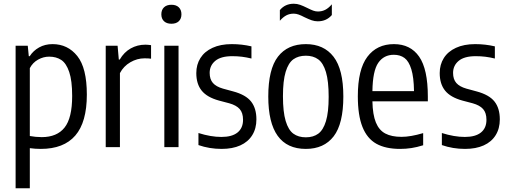

<svg xmlns="http://www.w3.org/2000/svg" viewBox="-20 -787 2720 1027"><path d="M63.5 -542.5H128.5L134 -486.5H139Q157.5 -515.5 189 -533.2Q220.5 -551 261 -551Q342.5 -551 393.5 -487.2Q444.5 -423.5 444.5 -281Q444.5 -133.5 382.8 -62Q321 9.5 198 9.5Q168.5 9.5 139.5 5.5V220H63.5ZM366 -273.5Q366 -355.5 350.2 -402Q334.5 -448.5 307.8 -466.2Q281 -484 243 -484Q212 -484 183.5 -468Q155 -452 139.5 -422.5V-59.5Q151.5 -57 169.8 -55.2Q188 -53.5 203 -53.5Q284.5 -53.5 325.2 -104.5Q366 -155.5 366 -273.5Z M545.5 -542.5H609L615.5 -468.5H620.5Q643.5 -508 679.2 -528Q715 -548 757.5 -548Q769 -548 788 -545.5V-473Q776 -475 753 -475Q713.5 -475 677.2 -454Q641 -433 621.5 -396V0H545.5Z M859 0V-542.5H935V0ZM843 -710.5Q843 -734 857.2 -747.8Q871.5 -761.5 897 -761.5Q922.5 -761.5 936.5 -747.8Q950.5 -734 950.5 -710.5Q950.5 -687 936.5 -673.5Q922.5 -660 897 -660Q871.5 -660 857.2 -673.5Q843 -687 843 -710.5Z M1041.5 -11V-75.5Q1107.5 -54.5 1164.5 -54.5Q1221 -54.5 1250.5 -78.2Q1280 -102 1280 -146Q1280 -183.5 1262 -203.8Q1244 -224 1206.5 -234.5L1151.5 -249Q1087.5 -266.5 1058.8 -302.2Q1030 -338 1030 -396Q1030 -441.5 1052 -476.5Q1074 -511.5 1116.8 -531.2Q1159.5 -551 1219.5 -551Q1274 -551 1325 -539V-474Q1298 -480.5 1274 -483.5Q1250 -486.5 1222.5 -486.5Q1161.5 -486.5 1131.5 -461.5Q1101.5 -436.5 1101.5 -397Q1101.5 -363 1118.8 -343.2Q1136 -323.5 1172.5 -313L1227.5 -298Q1294.5 -280 1323 -244Q1351.5 -208 1351.5 -148.5Q1351.5 -99.5 1329.2 -63.8Q1307 -28 1265.2 -9.2Q1223.5 9.5 1165.5 9.5Q1100 9.5 1041.5 -11Z M1415 -270.5Q1415 -417 1466.8 -484Q1518.5 -551 1616 -551Q1712 -551 1764.2 -483.5Q1816.5 -416 1816.5 -271Q1816.5 -125 1764.8 -57.8Q1713 9.5 1616 9.5Q1415 9.5 1415 -270.5ZM1738 -269Q1738 -353 1723.5 -401.5Q1709 -450 1682.2 -469.5Q1655.5 -489 1616 -489Q1576 -489 1549.2 -469.8Q1522.5 -450.5 1508 -402.8Q1493.5 -355 1493.5 -272.5Q1493.5 -188.5 1508 -140Q1522.5 -91.5 1549.2 -72Q1576 -52.5 1616 -52.5Q1656 -52.5 1682.5 -72Q1709 -91.5 1723.5 -139Q1738 -186.5 1738 -269ZM1608.5 -695Q1590.5 -704.5 1577.2 -709.2Q1564 -714 1551 -714Q1529 -714 1511.5 -704.8Q1494 -695.5 1477 -676V-733Q1505 -767 1551.5 -767Q1569 -767 1585.2 -761.2Q1601.5 -755.5 1623.5 -744.5Q1642.5 -735 1655.2 -730.2Q1668 -725.5 1680.5 -725.5Q1702.5 -725.5 1720.2 -734.8Q1738 -744 1755 -764V-706.5Q1726 -673 1680 -673Q1663 -673 1647.2 -678.5Q1631.5 -684 1608.5 -695Z M2268.5 -245H1972Q1973.5 -173.5 1990.5 -132Q2007.5 -90.5 2041 -72.8Q2074.5 -55 2128 -55Q2176 -55 2243.5 -75V-10Q2210 0.5 2180.5 5Q2151 9.5 2120 9.5Q2042.5 9.5 1993 -18.2Q1943.5 -46 1918.8 -108Q1894 -170 1894 -272Q1894 -415.5 1945 -483.2Q1996 -551 2087 -551Q2175.5 -551 2222 -484Q2268.5 -417 2268.5 -270.5ZM1972 -299.5H2194.5Q2193.5 -373.5 2180.2 -416.5Q2167 -459.5 2143.8 -476.8Q2120.5 -494 2086.5 -494Q2033 -494 2003.2 -450.8Q1973.5 -407.5 1972 -299.5Z M2343.5 -11V-75.5Q2409.5 -54.5 2466.5 -54.5Q2523 -54.5 2552.5 -78.2Q2582 -102 2582 -146Q2582 -183.5 2564 -203.8Q2546 -224 2508.5 -234.5L2453.5 -249Q2389.5 -266.5 2360.8 -302.2Q2332 -338 2332 -396Q2332 -441.5 2354 -476.5Q2376 -511.5 2418.8 -531.2Q2461.5 -551 2521.5 -551Q2576 -551 2627 -539V-474Q2600 -480.5 2576 -483.5Q2552 -486.5 2524.5 -486.5Q2463.5 -486.5 2433.5 -461.5Q2403.5 -436.5 2403.5 -397Q2403.5 -363 2420.8 -343.2Q2438 -323.5 2474.5 -313L2529.5 -298Q2596.5 -280 2625 -244Q2653.5 -208 2653.5 -148.5Q2653.5 -99.5 2631.2 -63.8Q2609 -28 2567.2 -9.2Q2525.5 9.5 2467.5 9.5Q2402 9.5 2343.5 -11Z"/></svg>

Font: Encode Sans Condensed
Style: Regular
Weight: 400
Width: 3
Designer: Multiple Designers
Foundry: Impallari Type
Version: Version 2.000